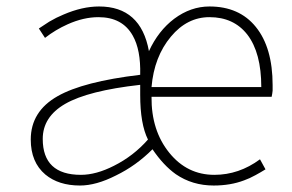

<svg xmlns="http://www.w3.org/2000/svg" viewBox="-20 -560 903 593"><path d="M120 -21Q75 -59 75 -129Q75 -216 158 -263Q237 -308 413 -329Q415 -406 390 -450Q358 -507 284 -507Q238 -507 189 -485Q151 -468 119 -443L100 -472Q116 -483 132 -493Q154 -506 176 -515Q234 -540 286 -540Q415 -540 440 -402Q469 -465 518 -502Q569 -540 627 -540Q719 -540 770 -477Q822 -413 822 -297V-280Q821 -270 819 -261H448Q447 -157 503 -88Q558 -20 642 -20Q718 -20 783 -68L800 -37L785 -28L769 -19Q751 -9 734 -3Q692 13 640 13Q574 13 523 -22Q485 -49 451 -99Q400 -48 338 -18Q277 13 227 13Q161 13 120 -21ZM332 -48Q392 -78 437 -129Q413 -177 413 -267V-298Q252 -280 181 -239Q112 -199 112 -131Q112 -20 230 -20Q277 -20 332 -48ZM787 -291Q787 -397 744 -453Q702 -507 627 -507Q558 -507 508 -447Q456 -385 448 -291Z"/></svg>

Font: Noto Sans CJK TC Thin
Style: Regular
Weight: 250
Designer: Ryoko NISHIZUKA ???? (kana & ideographs); Paul D. Hunt (Latin, Greek & Cyrillic); Wenlong ZHANG ??? (bopomofo); Sandoll 
Foundry: Adobe Systems Incorporated
Version: Version 1.004 January 19, 2016